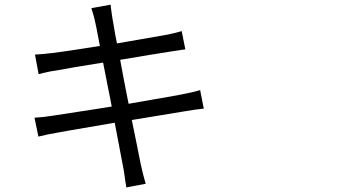

<svg xmlns="http://www.w3.org/2000/svg" viewBox="-20 -775 1540 823"><path d="M521.5 28.3Q519.5 17.6 516.6 -2.9Q511.7 -41 507.8 -59.6Q506.8 -64.5 502.9 -85Q485.4 -179.7 471.7 -249Q396.5 -236.3 272.5 -214.8Q237.3 -208 224.6 -206.1Q183.6 -199.2 144.5 -189.5L127.9 -270.5Q166 -272.5 208 -279.3Q243.2 -284.2 384.8 -306.6Q433.6 -314.5 459 -318.4L421.9 -506.8Q280.3 -484.4 220.7 -472.7Q183.6 -467.8 145.5 -457L129.9 -541Q166 -543 206.1 -547.9Q243.2 -551.8 408.2 -578.1Q407.2 -585 404.3 -597.7Q391.6 -667 388.7 -676.8Q384.8 -699.2 373 -735.4Q372.1 -739.3 372.1 -740.2L454.1 -754.9Q455.1 -742.2 460 -709Q461.9 -696.3 462.9 -690.4Q463.9 -687.5 465.8 -674.8Q473.6 -626 481.4 -588.9Q512.7 -594.7 571.3 -604.5Q668.9 -621.1 694.3 -626Q729.5 -632.8 758.8 -641.6L774.4 -563.5Q772.5 -563.5 767.6 -562.5Q728.5 -556.6 709 -553.7Q644.5 -543.9 495.1 -518.6L512.7 -423.8L531.2 -330.1Q566.4 -335.9 631.8 -347.7Q729.5 -364.3 757.8 -370.1Q809.6 -379.9 837.9 -388.7L853.5 -309.6Q817.4 -305.7 771.5 -297.9Q736.3 -292 623 -273.4Q571.3 -264.6 544.9 -260.7Q551.8 -225.6 564.5 -165Q580.1 -85.9 583 -72.3Q593.8 -22.5 604.5 12.7Z"/></svg>

Font: Bpmf GenSeki Gothic R
Style: R
Weight: 400
Foundry: But Ko
Version: Version 1.320